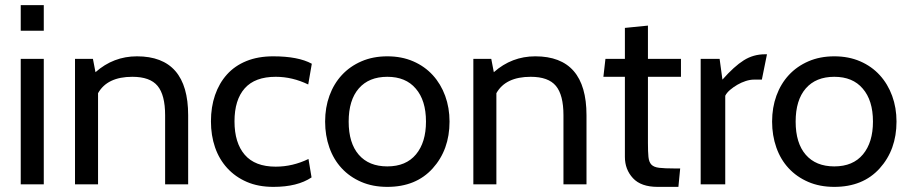

<svg xmlns="http://www.w3.org/2000/svg" viewBox="-20 -720 3554 750"><path d="M151 -600H61V-700H151ZM151 0H61V-490H151Z M715 0H625V-270Q625 -349 595.5 -384.5Q566 -420 497 -420Q399 -420 363 -356V0H273V-490H343L353 -438Q423 -500 515 -500Q715 -500 715 -270Z M1048 10Q989 10 944 -9.5Q899 -29 867.5 -63.5Q836 -98 820 -144.5Q804 -191 804 -246Q804 -302 820 -348.5Q836 -395 866.5 -429Q897 -463 942.5 -481.5Q988 -500 1047 -500Q1145 -500 1198 -471L1184 -390Q1122 -420 1057 -420Q976 -420 936 -375Q896 -330 896 -246Q896 -162 936 -115.5Q976 -69 1057 -69Q1123 -69 1185 -99L1197 -27Q1142 10 1048 10Z M1670 -62Q1605 10 1493 10Q1436 10 1391 -9.5Q1346 -29 1314.5 -63Q1283 -97 1266.5 -144Q1250 -191 1250 -245Q1250 -300 1267 -346.5Q1284 -393 1315.5 -427Q1347 -461 1392 -480.5Q1437 -500 1493 -500Q1549 -500 1594 -480.5Q1639 -461 1670.5 -426.5Q1702 -392 1719 -345.5Q1736 -299 1736 -245Q1736 -135 1670 -62ZM1604 -374Q1565 -420 1493 -420Q1421 -420 1381.5 -374.5Q1342 -329 1342 -245Q1342 -161 1381.5 -115.5Q1421 -70 1493 -70Q1566 -70 1605 -117Q1644 -164 1644 -245Q1644 -328 1604 -374Z M2271 0H2181V-270Q2181 -349 2151.5 -384.5Q2122 -420 2053 -420Q1955 -420 1919 -356V0H1829V-490H1899L1909 -438Q1979 -500 2071 -500Q2271 -500 2271 -270Z M2637 -62 2630 10H2549Q2484 10 2452.5 -24Q2421 -58 2421 -107V-420H2337L2345 -490H2421V-611L2511 -620V-490H2640V-420H2511V-162Q2511 -127 2513 -107Q2515 -87 2524.5 -77Q2534 -67 2555 -64.5Q2576 -62 2614 -62Z M2976 -508 2956 -409H2925Q2910 -409 2893 -403.5Q2876 -398 2860.5 -389Q2845 -380 2832 -369Q2819 -358 2813 -346V0H2717V-490H2791L2802 -409Q2848 -461 2885.5 -484.5Q2923 -508 2968 -508Z M3416 -62Q3351 10 3239 10Q3182 10 3137 -9.5Q3092 -29 3060.5 -63Q3029 -97 3012.5 -144Q2996 -191 2996 -245Q2996 -300 3013 -346.5Q3030 -393 3061.5 -427Q3093 -461 3138 -480.5Q3183 -500 3239 -500Q3295 -500 3340 -480.5Q3385 -461 3416.5 -426.5Q3448 -392 3465 -345.5Q3482 -299 3482 -245Q3482 -135 3416 -62ZM3350 -374Q3311 -420 3239 -420Q3167 -420 3127.5 -374.5Q3088 -329 3088 -245Q3088 -161 3127.5 -115.5Q3167 -70 3239 -70Q3312 -70 3351 -117Q3390 -164 3390 -245Q3390 -328 3350 -374Z"/></svg>

Font: Cabin
Style: Regular
Weight: 400
Designer: Pablo Impallari
Foundry: Pablo Impallari
Version: Version 1.007